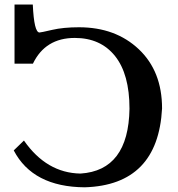

<svg xmlns="http://www.w3.org/2000/svg" viewBox="-20 -796 766 826"><path d="M344.7 9.8Q121.1 8.3 39.1 -148.9L83 -191.4Q180.2 -51.8 326.2 -49.3Q532.7 -62.5 537.1 -328.1Q537.1 -477.1 474.9 -554.9Q412.6 -632.8 301.8 -632.8Q174.8 -632.8 121.6 -522H42.5V-776.4H121.1Q126.5 -656.2 149.9 -656.2Q155.8 -656.2 204.3 -667.5Q252.9 -678.7 319.8 -678.7Q477.1 -678.7 577.1 -584.2Q677.2 -489.7 677.2 -329.6Q659.7 0 344.7 9.8Z"/></svg>

Font: Kelvinch
Style: Bold
Weight: 700
Designer: Paul James Miller
Foundry: High-Logic / Made with FontCreator
Version: Version 3.501;March 28, 2021;FontCreator 13.0.0.2683 64-bit